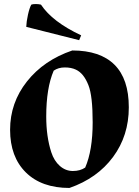

<svg xmlns="http://www.w3.org/2000/svg" viewBox="-20 -916 688 951"><path d="M338 -666Q476 -666 547 -595.5Q618 -525 618 -384.5Q618 -244 540 -138.5Q462 -33 324 15Q186 15 108 -62Q30 -139 30 -273Q30 -407 113.5 -512.5Q197 -618 338 -666ZM356 -571Q333 -582 301 -582Q269 -582 246 -566Q209 -480 209 -339Q209 -239 234 -162Q248 -119 276.5 -94Q305 -69 341 -69Q377 -69 402 -86Q439 -171 439 -310Q439 -442 418 -494Q395 -553 356 -571ZM183 -893Q239 -808 382 -741L372 -717L110 -783Q111 -809 118.5 -843Q126 -877 135 -893Q142 -896 157 -896Q172 -896 183 -893Z"/></svg>

Font: Almendra
Style: Bold
Weight: 700
Designer: Ana Sanfelippo
Foundry: Ana Sanfelippo
Version: Version 1.004